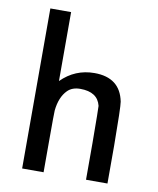

<svg xmlns="http://www.w3.org/2000/svg" viewBox="-79 -757 676 820"><g transform="rotate(10 258.5 -347.0)"><path d="M163 -395Q223 -455 307 -455Q418 -455 438 -354Q442 -331 443 -164V0H350V-157Q349 -315 348 -320Q334 -378 259 -378Q224 -378 204 -358Q173 -327 167 -268Q166 -261 166 -129V0H73V-694H163Z"/></g></svg>

Font: KaTeX_SansSerif
Style: Regular
Weight: 400
Version: Version 1.1; ttfautohint (v1.3)